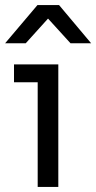

<svg xmlns="http://www.w3.org/2000/svg" viewBox="-35 -734 378 754"><path d="M113 0V-447L149 -411H20V-481H194V0ZM-15 -564 112 -714H197L323 -564H242L130 -687H177L66 -564Z"/></svg>

Font: SUSE
Style: Regular
Weight: 400
Designer: Rene Bieder
Foundry: SUSE
Version: Version 1.000